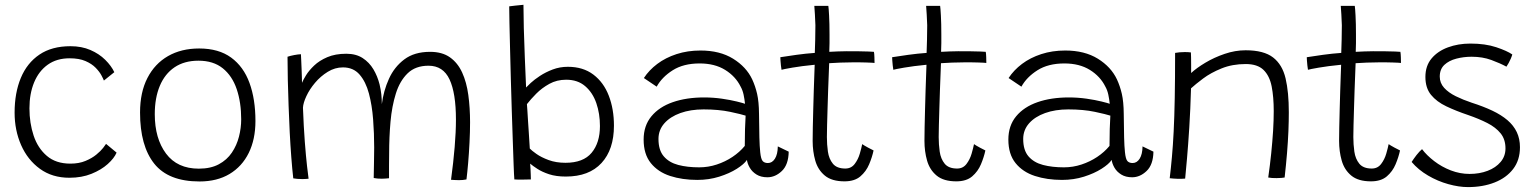

<svg xmlns="http://www.w3.org/2000/svg" viewBox="-20 -740 6398 802"><path d="M467 -102.5Q457 -79 430 -54.8Q403 -30.5 362.2 -14Q321.5 2.5 270 2.5Q198 2.5 146.8 -34.8Q95.5 -72 68.2 -134Q41 -196 41 -269.5Q41 -352 67 -414.5Q93 -477 144.8 -512Q196.5 -547 274.5 -547Q321 -547 357.5 -531.2Q394 -515.5 419.5 -490.2Q445 -465 457.5 -438.5L414 -403.5Q411.5 -410.5 403.5 -425.5Q395.5 -440.5 379.5 -457Q363.5 -473.5 337 -485Q310.5 -496.5 270.5 -496.5Q217 -496.5 179.5 -469.8Q142 -443 122.5 -395.8Q103 -348.5 103 -287.5Q103 -226 120.5 -173.5Q138 -121 175.8 -88.8Q213.5 -56.5 274 -56.5Q310 -56.5 337 -67.8Q364 -79 382.2 -94Q400.5 -109 410.8 -122.2Q421 -135.5 423 -139Z M813.5 18Q683.5 18 624.2 -56.5Q565 -131 565 -270Q565 -354.5 595.8 -414.2Q626.5 -474 682 -505.8Q737.5 -537.5 812 -537.5Q893.5 -537.5 945.5 -499.5Q997.5 -461.5 1022.2 -393.5Q1047 -325.5 1047 -234.5Q1047 -158 1019 -101.2Q991 -44.5 938.8 -13.2Q886.5 18 813.5 18ZM810.5 -35.5Q860 -35.5 894 -53.8Q928 -72 948.5 -102.5Q969 -133 978.2 -169.2Q987.5 -205.5 987.5 -241.5Q987.5 -312 968.8 -367.5Q950 -423 910.5 -454.8Q871 -486.5 809 -486.5Q750 -486.5 709.2 -459Q668.5 -431.5 647.5 -381.2Q626.5 -331 626.5 -263Q626.5 -161.5 673.5 -98.5Q720.5 -35.5 810.5 -35.5Z M1205 5Q1200.5 -34 1196.8 -83.2Q1193 -132.5 1190.2 -187.2Q1187.5 -242 1185.5 -298Q1183.5 -354 1182.2 -406.5Q1181 -459 1181 -503Q1185.5 -504.5 1193 -506.5Q1200.5 -508.5 1208.8 -510Q1217 -511.5 1224.5 -512.5Q1232 -513.5 1237 -513.5Q1237.5 -506 1238.2 -488.8Q1239 -471.5 1239.8 -451.5Q1240.5 -431.5 1241 -415.5Q1241.5 -399.5 1241.5 -394Q1246 -405.5 1258.2 -425.5Q1270.5 -445.5 1292.2 -466.2Q1314 -487 1347.2 -501.2Q1380.5 -515.5 1426.5 -515.5Q1467 -515.5 1494.8 -497.5Q1522.5 -479.5 1539.8 -450.5Q1557 -421.5 1565.5 -387.5Q1570.5 -366.5 1572.8 -345.8Q1575 -325 1575 -305Q1582 -360.5 1604.5 -410.5Q1627 -460.5 1669 -492Q1711 -523.5 1776.5 -523.5Q1827 -523.5 1859.5 -500.5Q1892 -477.5 1910.5 -437Q1929 -396.5 1936.2 -343.2Q1943.5 -290 1943.5 -229Q1943.5 -189.5 1941.2 -144.8Q1939 -100 1935.5 -59.2Q1932 -18.5 1928.5 9.5Q1921 11 1913.2 11.8Q1905.5 12.5 1897 12.5Q1890 12.5 1881.5 12Q1873 11.5 1864 11Q1874 -63 1879.2 -126Q1884.5 -189 1884.5 -240.5Q1884.5 -351 1857.8 -408.2Q1831 -465.5 1770 -465.5Q1715.5 -465.5 1682.8 -433.8Q1650 -402 1633.5 -349.2Q1617 -296.5 1611.2 -231.8Q1605.5 -167 1605.5 -100Q1605 -75 1605 -48Q1605 -21 1605 4.5Q1599 5 1590.8 5.8Q1582.5 6.5 1575 6.5Q1566.5 6.5 1556.8 5.8Q1547 5 1541 3.5Q1541.5 -29.5 1542.2 -61.5Q1543 -93.5 1543 -124Q1543 -183 1538.5 -241.8Q1534 -300.5 1521 -349.5Q1508 -398.5 1482 -428.5Q1456 -458.5 1412.5 -458.5Q1379 -458.5 1349 -440Q1319 -421.5 1296 -394.2Q1273 -367 1259.8 -338.5Q1246.5 -310 1245.5 -290Q1248.5 -210 1253.2 -148Q1258 -86 1262.5 -46.5Q1267 -7 1269 6.5Q1265 7 1257.2 7.5Q1249.5 8 1243.5 8Q1232.5 8 1222.2 7.2Q1212 6.5 1205 5Z M2128.5 9.5Q2127 -8 2125.5 -50.2Q2124 -92.5 2122 -150.8Q2120 -209 2117.8 -275.8Q2115.5 -342.5 2113.8 -410.2Q2112 -478 2110.5 -538.5Q2109 -599 2108 -645Q2107 -691 2107 -713.5Q2114 -714.5 2132 -716.5Q2150 -718.5 2166.5 -720Q2166.5 -680.5 2168 -622.5Q2169.5 -564.5 2172.2 -499.5Q2175 -434.5 2177.5 -374.5Q2182.5 -380 2197.2 -393.8Q2212 -407.5 2235.5 -423Q2259 -438.5 2288.8 -449.8Q2318.5 -461 2352 -461Q2415.5 -461 2458.5 -428.5Q2501.5 -396 2523 -340.2Q2544.5 -284.5 2544.5 -215Q2544.5 -115.5 2492.5 -59Q2440.5 -2.5 2343.5 -2.5Q2303 -2.5 2273.5 -12.2Q2244 -22 2224.5 -34.8Q2205 -47.5 2194.5 -56.5Q2195.5 -47 2196 -34.2Q2196.5 -21.5 2197 -9.8Q2197.5 2 2197.5 9.5Q2185.5 10 2163.2 10.2Q2141 10.5 2128.5 9.5ZM2193 -119.5Q2201 -111 2220.8 -97Q2240.5 -83 2271.5 -71.5Q2302.5 -60 2342 -60Q2416.5 -60 2451.2 -101.8Q2486 -143.5 2486 -213.5Q2486 -265.5 2470.8 -309.5Q2455.5 -353.5 2424.2 -380.2Q2393 -407 2345 -407Q2306 -407 2274.8 -389.8Q2243.5 -372.5 2220 -348.8Q2196.5 -325 2181 -305Q2181.5 -299 2182.8 -280.2Q2184 -261.5 2185.5 -236.5Q2187 -211.5 2188.8 -186.8Q2190.5 -162 2191.5 -143.5Q2192.5 -125 2193 -119.5Z M2892.5 11.5Q2830 11.5 2779.2 -5Q2728.5 -21.5 2698.5 -58.8Q2668.5 -96 2668.5 -157Q2668.5 -215 2701 -254.2Q2733.5 -293.5 2790.2 -313.2Q2847 -333 2921 -333Q2959 -333 2995.2 -327.8Q3031.5 -322.5 3057.8 -316Q3084 -309.5 3092 -306.5Q3090 -326 3086 -344.8Q3082 -363.5 3073.5 -378.5Q3052.5 -421 3009 -448Q2965.5 -475 2902.5 -475Q2835 -475 2790 -446.5Q2745 -418 2723 -378L2669.5 -414Q2691 -447 2725.5 -473Q2760 -499 2806 -514Q2852 -529 2906 -529Q2987 -529 3042.2 -494.8Q3097.5 -460.5 3122 -408.5Q3135 -380.5 3142.5 -348Q3150 -315.5 3150.5 -264Q3151 -204.5 3152 -166.2Q3153 -128 3155.5 -104.5Q3158.5 -75 3166 -67Q3173.5 -59 3187.5 -59Q3205.5 -59 3217 -77.2Q3228.5 -95.5 3229 -128.5L3274.5 -106.5Q3273.5 -52 3246 -25.8Q3218.5 0.5 3185.5 0.5Q3158.5 0.5 3140 -11Q3121.5 -22.5 3111.8 -39.5Q3102 -56.5 3100 -72Q3088.5 -54.5 3057.8 -35Q3027 -15.5 2984.2 -2Q2941.5 11.5 2892.5 11.5ZM2900.5 -41Q2938.5 -41 2974 -52.8Q3009.5 -64.5 3039.5 -84.5Q3069.5 -104.5 3091 -130.5Q3091 -171.5 3092 -201Q3093 -230.5 3094.5 -257Q3078 -262.5 3030 -272.8Q2982 -283 2919 -283Q2864.5 -283 2822 -267.8Q2779.5 -252.5 2755 -224.8Q2730.5 -197 2730.5 -159.5Q2730.5 -112.5 2752.8 -86.8Q2775 -61 2813.2 -51Q2851.5 -41 2900.5 -41Z M3629 -111.5Q3623 -83.5 3610.5 -53.8Q3598 -24 3573.8 -3.2Q3549.5 17.5 3507.5 17.5Q3454.5 17.5 3425.5 -6.5Q3396.5 -30.5 3385.5 -69Q3374.5 -107.5 3374.5 -151.5Q3374.5 -174 3375.2 -209Q3376 -244 3377 -283.8Q3378 -323.5 3379.2 -361Q3380.5 -398.5 3381.5 -427.5Q3382.5 -456.5 3383 -469.5Q3327 -464 3289.8 -457.5Q3252.5 -451 3244.5 -448.5Q3243 -456 3242 -466.5Q3241 -477 3240.2 -486.8Q3239.5 -496.5 3239.5 -501Q3267 -505.5 3307 -511Q3347 -516.5 3383.5 -519Q3384.5 -543.5 3385.2 -574.5Q3386 -605.5 3386 -634.5Q3385.5 -657.5 3384 -678.8Q3382.5 -700 3381.5 -715.5H3440Q3441.5 -707 3443.2 -674.8Q3445 -642.5 3445 -596.5Q3445 -581.5 3445 -559.5Q3445 -537.5 3444 -523.5Q3458.5 -524.5 3480.2 -525.2Q3502 -526 3516 -526Q3541 -526 3565.8 -525.8Q3590.5 -525.5 3608.5 -524.8Q3626.5 -524 3630.5 -523.5Q3632 -517 3632.5 -501Q3633 -485 3633 -477Q3628 -478 3597.8 -479Q3567.5 -480 3537.5 -479.5Q3515.5 -479.5 3489.8 -478.5Q3464 -477.5 3443.5 -476Q3443 -461.5 3441.8 -431.2Q3440.5 -401 3439.2 -363.2Q3438 -325.5 3436.8 -287.2Q3435.5 -249 3434.8 -217Q3434 -185 3434 -167.5Q3434 -137 3438.2 -106.8Q3442.5 -76.5 3459 -56.2Q3475.5 -36 3511 -36Q3535.5 -36 3550 -55Q3564.5 -74 3571.5 -98.2Q3578.5 -122.5 3581.5 -138Q3584 -136 3590.8 -132Q3597.5 -128 3605.8 -123.5Q3614 -119 3620.8 -115.8Q3627.5 -112.5 3629 -111.5Z M4096 -111.5Q4090 -83.5 4077.5 -53.8Q4065 -24 4040.8 -3.2Q4016.5 17.5 3974.5 17.5Q3921.5 17.5 3892.5 -6.5Q3863.5 -30.5 3852.5 -69Q3841.5 -107.5 3841.5 -151.5Q3841.5 -174 3842.2 -209Q3843 -244 3844 -283.8Q3845 -323.5 3846.2 -361Q3847.5 -398.5 3848.5 -427.5Q3849.5 -456.5 3850 -469.5Q3794 -464 3756.8 -457.5Q3719.5 -451 3711.5 -448.5Q3710 -456 3709 -466.5Q3708 -477 3707.2 -486.8Q3706.5 -496.5 3706.5 -501Q3734 -505.5 3774 -511Q3814 -516.5 3850.5 -519Q3851.5 -543.5 3852.2 -574.5Q3853 -605.5 3853 -634.5Q3852.5 -657.5 3851 -678.8Q3849.5 -700 3848.5 -715.5H3907Q3908.5 -707 3910.2 -674.8Q3912 -642.5 3912 -596.5Q3912 -581.5 3912 -559.5Q3912 -537.5 3911 -523.5Q3925.5 -524.5 3947.2 -525.2Q3969 -526 3983 -526Q4008 -526 4032.8 -525.8Q4057.5 -525.5 4075.5 -524.8Q4093.5 -524 4097.5 -523.5Q4099 -517 4099.5 -501Q4100 -485 4100 -477Q4095 -478 4064.8 -479Q4034.5 -480 4004.5 -479.5Q3982.5 -479.5 3956.8 -478.5Q3931 -477.5 3910.5 -476Q3910 -461.5 3908.8 -431.2Q3907.5 -401 3906.2 -363.2Q3905 -325.5 3903.8 -287.2Q3902.5 -249 3901.8 -217Q3901 -185 3901 -167.5Q3901 -137 3905.2 -106.8Q3909.5 -76.5 3926 -56.2Q3942.5 -36 3978 -36Q4002.5 -36 4017 -55Q4031.5 -74 4038.5 -98.2Q4045.5 -122.5 4048.5 -138Q4051 -136 4057.8 -132Q4064.5 -128 4072.8 -123.5Q4081 -119 4087.8 -115.8Q4094.5 -112.5 4096 -111.5Z M4416 11.5Q4353.5 11.5 4302.8 -5Q4252 -21.5 4222 -58.8Q4192 -96 4192 -157Q4192 -215 4224.5 -254.2Q4257 -293.5 4313.8 -313.2Q4370.5 -333 4444.5 -333Q4482.5 -333 4518.8 -327.8Q4555 -322.5 4581.2 -316Q4607.5 -309.5 4615.5 -306.5Q4613.5 -326 4609.5 -344.8Q4605.5 -363.5 4597 -378.5Q4576 -421 4532.5 -448Q4489 -475 4426 -475Q4358.5 -475 4313.5 -446.5Q4268.5 -418 4246.5 -378L4193 -414Q4214.5 -447 4249 -473Q4283.5 -499 4329.5 -514Q4375.5 -529 4429.5 -529Q4510.5 -529 4565.8 -494.8Q4621 -460.5 4645.5 -408.5Q4658.5 -380.5 4666 -348Q4673.5 -315.5 4674 -264Q4674.5 -204.5 4675.5 -166.2Q4676.5 -128 4679 -104.5Q4682 -75 4689.5 -67Q4697 -59 4711 -59Q4729 -59 4740.5 -77.2Q4752 -95.5 4752.5 -128.5L4798 -106.5Q4797 -52 4769.5 -25.8Q4742 0.5 4709 0.5Q4682 0.5 4663.5 -11Q4645 -22.5 4635.2 -39.5Q4625.5 -56.5 4623.5 -72Q4612 -54.5 4581.2 -35Q4550.5 -15.5 4507.8 -2Q4465 11.5 4416 11.5ZM4424 -41Q4462 -41 4497.5 -52.8Q4533 -64.5 4563 -84.5Q4593 -104.5 4614.5 -130.5Q4614.5 -171.5 4615.5 -201Q4616.5 -230.5 4618 -257Q4601.5 -262.5 4553.5 -272.8Q4505.5 -283 4442.5 -283Q4388 -283 4345.5 -267.8Q4303 -252.5 4278.5 -224.8Q4254 -197 4254 -159.5Q4254 -112.5 4276.2 -86.8Q4298.5 -61 4336.8 -51Q4375 -41 4424 -41Z M4930.5 6Q4924.5 6.5 4917 6.8Q4909.5 7 4902 7Q4893 6.5 4882.8 6Q4872.5 5.5 4866 4.5Q4871 -37.5 4875.2 -84.2Q4879.5 -131 4882.5 -190.8Q4885.5 -250.5 4887 -330.5Q4888.5 -410.5 4888.5 -519Q4896.5 -520.5 4906.8 -521.5Q4917 -522.5 4928.5 -522.5Q4935 -522.5 4942 -522.2Q4949 -522 4954.5 -521Q4955 -515 4955.2 -500Q4955.5 -485 4955.5 -467Q4955.5 -449 4955.5 -435Q4978 -456 5014.8 -478Q5051.5 -500 5095.5 -515Q5139.5 -530 5183 -530Q5259 -530 5297.8 -500Q5336.5 -470 5350 -412.5Q5363.5 -355 5363.5 -271Q5363.5 -235 5361.8 -192Q5360 -149 5356 -100.2Q5352 -51.5 5346 1.5Q5341.5 2.5 5332 3.2Q5322.5 4 5312 4Q5302.5 4 5293.5 3.5Q5284.5 3 5277.5 1.5Q5285 -51 5290 -100Q5295 -149 5297.8 -193.2Q5300.5 -237.5 5300.5 -276Q5300.5 -335 5291.8 -379.2Q5283 -423.5 5257.8 -448Q5232.5 -472.5 5183.5 -472.5Q5127.5 -472.5 5082.5 -454.2Q5037.5 -436 5005.5 -412Q4973.5 -388 4955 -371Q4952.5 -283 4947.8 -208Q4943 -133 4938.2 -77.8Q4933.5 -22.5 4930.5 6Z M5828 -111.5Q5822 -83.5 5809.5 -53.8Q5797 -24 5772.8 -3.2Q5748.5 17.5 5706.5 17.5Q5653.5 17.5 5624.5 -6.5Q5595.5 -30.5 5584.5 -69Q5573.5 -107.5 5573.5 -151.5Q5573.5 -174 5574.2 -209Q5575 -244 5576 -283.8Q5577 -323.5 5578.2 -361Q5579.5 -398.5 5580.5 -427.5Q5581.5 -456.5 5582 -469.5Q5526 -464 5488.8 -457.5Q5451.5 -451 5443.5 -448.5Q5442 -456 5441 -466.5Q5440 -477 5439.2 -486.8Q5438.5 -496.5 5438.5 -501Q5466 -505.5 5506 -511Q5546 -516.5 5582.5 -519Q5583.5 -543.5 5584.2 -574.5Q5585 -605.5 5585 -634.5Q5584.5 -657.5 5583 -678.8Q5581.5 -700 5580.5 -715.5H5639Q5640.5 -707 5642.2 -674.8Q5644 -642.5 5644 -596.5Q5644 -581.5 5644 -559.5Q5644 -537.5 5643 -523.5Q5657.5 -524.5 5679.2 -525.2Q5701 -526 5715 -526Q5740 -526 5764.8 -525.8Q5789.5 -525.5 5807.5 -524.8Q5825.5 -524 5829.5 -523.5Q5831 -517 5831.5 -501Q5832 -485 5832 -477Q5827 -478 5796.8 -479Q5766.5 -480 5736.5 -479.5Q5714.5 -479.5 5688.8 -478.5Q5663 -477.5 5642.5 -476Q5642 -461.5 5640.8 -431.2Q5639.5 -401 5638.2 -363.2Q5637 -325.5 5635.8 -287.2Q5634.5 -249 5633.8 -217Q5633 -185 5633 -167.5Q5633 -137 5637.2 -106.8Q5641.5 -76.5 5658 -56.2Q5674.5 -36 5710 -36Q5734.5 -36 5749 -55Q5763.5 -74 5770.5 -98.2Q5777.5 -122.5 5780.5 -138Q5783 -136 5789.8 -132Q5796.5 -128 5804.8 -123.5Q5813 -119 5819.8 -115.8Q5826.5 -112.5 5828 -111.5Z M6112 41.5Q6074 41.5 6029.8 29.2Q5985.5 17 5945 -6.8Q5904.5 -30.5 5876.5 -63.5Q5880.5 -69 5885.5 -76.8Q5890.5 -84.5 5896.8 -92.2Q5903 -100 5909 -106.5Q5915 -113 5920 -117Q5939.5 -91 5970.8 -67Q6002 -43 6040.2 -28.2Q6078.5 -13.5 6118.5 -13.5Q6160 -13.5 6194 -26.5Q6228 -39.5 6248.2 -63.5Q6268.5 -87.5 6268.5 -120Q6268.5 -158 6248.2 -183Q6228 -208 6192.8 -226Q6157.5 -244 6112.5 -259.5Q6062 -276.5 6021.5 -295.8Q5981 -315 5957.5 -343.8Q5934 -372.5 5934 -418.5Q5934 -465 5959.8 -495.8Q5985.5 -526.5 6028.2 -542.2Q6071 -558 6122 -558Q6184 -558 6229.8 -542.8Q6275.5 -527.5 6297 -512.5Q6295 -505 6290.8 -495.2Q6286.5 -485.5 6281.8 -476.8Q6277 -468 6272.5 -461.5Q6246 -476 6209.2 -489.5Q6172.5 -503 6127 -503Q6094 -503 6063.2 -495Q6032.5 -487 6013.2 -469Q5994 -451 5994 -420Q5994 -393.5 6012.2 -373.2Q6030.5 -353 6061 -338Q6091.5 -323 6127.5 -311Q6176 -295.5 6213.5 -277.8Q6251 -260 6276.8 -238Q6302.5 -216 6315.8 -188Q6329 -160 6329 -125Q6329 -71 6300.5 -34Q6272 3 6223 22.2Q6174 41.5 6112 41.5Z"/></svg>

Font: Grandstander Thin ExtraLight
Style: Regular
Weight: 250
Version: Version 1.200